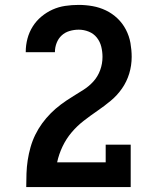

<svg xmlns="http://www.w3.org/2000/svg" viewBox="-20 -763 640 783"><path d="M87 0V-1Q87 -28 88 -55.5Q89 -83 93 -109.5Q97 -136 104.5 -162.5Q112 -189 124 -213.5Q136 -238 152 -260Q168 -282 187.5 -301.5Q207 -321 228.5 -337Q250 -353 273.5 -367.5Q297 -382 320 -396.5Q343 -411 361 -431Q379 -451 388.5 -477Q398 -503 398 -531Q398 -552 393 -572.5Q388 -593 375 -609.5Q362 -626 342 -634Q322 -642 301 -642Q282 -642 263.5 -636.5Q245 -631 231.5 -618.5Q218 -606 211 -588Q204 -570 204 -551Q204 -551 204 -551Q204 -551 204 -550H85Q85 -551 85 -551Q85 -551 85 -552Q85 -579 92 -605.5Q99 -632 113.5 -655Q128 -678 149 -695.5Q170 -713 194.5 -724Q219 -735 246 -739Q273 -743 301 -743Q329 -743 357.5 -738Q386 -733 412 -720.5Q438 -708 459 -688Q480 -668 493.5 -642Q507 -616 512 -587.5Q517 -559 517 -531Q517 -496 507 -463Q497 -430 477.5 -402Q458 -374 431.5 -352Q405 -330 376.5 -310.5Q348 -291 321 -270Q294 -249 272 -223Q250 -197 235 -165.5Q220 -134 213 -101H411V-173H513V0Z"/></svg>

Font: Iosevka Slab Extended
Style: Bold
Weight: 700
Width: 7
Monospace: yes
Designer: Belleve Invis
Foundry: Belleve Invis
Version: Version 11.1.0; ttfautohint (v1.8.3)